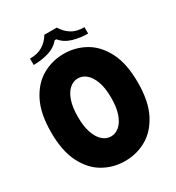

<svg xmlns="http://www.w3.org/2000/svg" viewBox="-205 -989 1030 1124"><g transform="rotate(-30 310.0 -426.5)"><path d="M17 -350Q17 -477 58 -557Q99 -637 165.5 -674.5Q232 -712 310 -712Q388 -712 454.5 -674.5Q521 -637 562 -557Q603 -477 603 -350Q603 -223 562 -143Q521 -63 454.5 -25.5Q388 12 310 12Q232 12 165.5 -25.5Q99 -63 58 -143Q17 -223 17 -350ZM198 -350Q198 -286 213 -242.5Q228 -199 253.5 -176.5Q279 -154 310 -154Q341 -154 367 -176.5Q393 -199 408 -242.5Q423 -286 423 -350Q423 -416 407.5 -459Q392 -502 366.5 -524Q341 -546 310 -546Q279 -546 253.5 -524Q228 -502 213 -458.5Q198 -415 198 -350ZM268 -865H352Q374 -829 407.5 -807.5Q441 -786 494 -786V-743Q443 -743 394 -757Q345 -771 316 -807H304Q275 -771 226 -757Q177 -743 126 -743V-786Q179 -786 213.5 -808Q248 -830 268 -865Z"/></g></svg>

Font: Phudu ExtraBold
Style: Regular
Weight: 800
Version: Version 1.005;gftools[0.9.23]